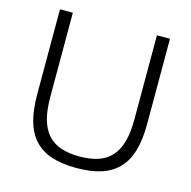

<svg xmlns="http://www.w3.org/2000/svg" viewBox="-109 -848 962 966"><g transform="rotate(15 372.0 -365.0)"><path d="M372 10Q297 10 243 -7.5Q189 -25 154 -62.5Q119 -100 102.5 -158Q86 -216 86 -298V-740H153V-301Q153 -233 166.5 -185Q180 -137 207.5 -107Q235 -77 276 -63.5Q317 -50 372 -50Q427 -50 468 -63.5Q509 -77 536.5 -107Q564 -137 577.5 -185Q591 -233 591 -301V-740H659V-298Q659 -216 642.5 -158Q626 -100 590.5 -62.5Q555 -25 501 -7.5Q447 10 372 10Z"/></g></svg>

Font: Encode Sans Normal
Style: Light
Weight: 300
Designer: Pablo Impallari, Andres Torresi
Foundry: Pablo Impallari, Andres Torresi
Version: Version 1.000; ttfautohint (v1.00) -l 8 -r 50 -G 200 -x 14 -